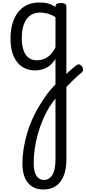

<svg xmlns="http://www.w3.org/2000/svg" viewBox="-20 -539 676 1516"><path d="M462 88Q478 71 494.5 54.5Q511 38 527 23.5Q543 9 557 -3Q571 -15 583 -23Q597 -34 609 -29.5Q621 -25 628.5 -13Q636 -1 635.5 13Q635 27 621 37Q609 46 593 60.5Q577 75 558.5 93Q540 111 521.5 130Q503 149 486 166ZM321 957Q270 957 233 933.5Q196 910 176.5 864.5Q157 819 157 752Q157 698 166 638.5Q175 579 193.5 515.5Q212 452 241.5 388.5Q271 325 311 264Q325 241 342.5 216.5Q360 192 379.5 169Q399 146 418 127V-74Q395 -37 367.5 -17.5Q340 2 312.5 9.5Q285 17 258 17Q201 17 157 -10.5Q113 -38 88 -94Q63 -150 63 -235Q63 -287 73 -331Q83 -375 101.5 -410Q120 -445 147.5 -469Q175 -493 210 -506Q245 -519 287 -519Q315 -519 335 -516.5Q355 -514 374.5 -507Q394 -500 418 -484V-489Q418 -502 428.5 -508.5Q439 -515 461 -515Q482 -515 493 -508.5Q504 -502 504 -489V723Q504 778 492 821.5Q480 865 457 895.5Q434 926 399.5 941.5Q365 957 321 957ZM327 882Q349 882 366 871Q383 860 395 839.5Q407 819 412.5 789.5Q418 760 418 723V239Q408 251 399.5 263Q391 275 383.5 286Q376 297 369 307Q340 355 317 409.5Q294 464 278 522Q262 580 254 638Q246 696 246 751Q246 791 255.5 821Q265 851 283.5 866.5Q302 882 327 882ZM271 -63Q300 -63 326.5 -73Q353 -83 376.5 -106Q400 -129 418 -166V-404Q387 -423 357 -431.5Q327 -440 296 -440Q270 -440 247.5 -432Q225 -424 207.5 -408Q190 -392 177.5 -368Q165 -344 158.5 -312Q152 -280 152 -239Q152 -184 165 -144.5Q178 -105 204.5 -84Q231 -63 271 -63Z"/></svg>

Font: Playwrite ID
Style: Regular
Weight: 400
Designer: Veronika Burian, José Scaglione
Foundry: TypeTogether
Version: Version 1.002